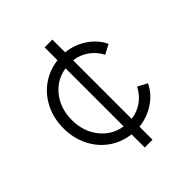

<svg xmlns="http://www.w3.org/2000/svg" viewBox="-203 -878 1010 1010"><g transform="rotate(-45 302.0 -372.5)"><path d="M292 -98Q225 -106 172.5 -143.5Q120 -181 90.5 -241Q61 -301 61 -374Q61 -446 90.5 -506Q120 -566 172.5 -603.5Q225 -641 292 -649V-745H350V-650Q415 -643 467 -607.5Q519 -572 543 -520L490 -492Q469 -533 432.5 -559Q396 -585 350 -591V-155Q396 -161 432.5 -187Q469 -213 490 -255L543 -227Q519 -175 467 -139.5Q415 -104 350 -97V0H292ZM292 -157V-589Q218 -578 170.5 -518.5Q123 -459 123 -373Q123 -288 170.5 -228Q218 -168 292 -157Z"/></g></svg>

Font: BLUETTI 2.0 Extralight
Style: Roman
Weight: 200
Designer: Stijn de Vries
Foundry: tokotype
Version: Version 2.005;October 31, 2023;FontCreator 14.0.0.2814 64-bi